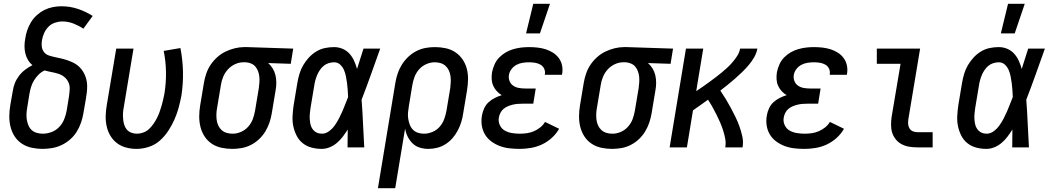

<svg xmlns="http://www.w3.org/2000/svg" viewBox="-20 -776 5540 1011"><path d="M204 8Q175 8 147 2Q119 -4 96 -19Q73 -34 58 -56.5Q43 -79 36 -106Q29 -133 29 -162Q29 -191 34 -221L47 -295Q50 -317 58 -337.5Q66 -358 80 -376.5Q94 -395 112.5 -409Q131 -423 151 -433Q137 -444 127.5 -460Q118 -476 113.5 -494.5Q109 -513 109 -533Q109 -553 113 -573Q116 -595 123.5 -617Q131 -639 143.5 -659.5Q156 -680 174.5 -696.5Q193 -713 214 -723.5Q235 -734 258 -738.5Q281 -743 303 -743Q349 -743 390.5 -729Q432 -715 468 -692L419 -625Q395 -641 367 -652Q339 -663 308 -663Q289 -663 269.5 -656.5Q250 -650 235.5 -635.5Q221 -621 212.5 -602Q204 -583 201 -564Q198 -547 200 -530.5Q202 -514 212 -501.5Q222 -489 237 -484Q252 -479 268 -475.5Q284 -472 300 -468.5Q316 -465 331 -460Q346 -455 360.5 -448.5Q375 -442 387.5 -432.5Q400 -423 409.5 -410.5Q419 -398 425.5 -384Q432 -370 435.5 -354Q439 -338 439 -321.5Q439 -305 437 -288Q435 -271 432 -254L419 -179Q415 -155 406.5 -130Q398 -105 384 -82.5Q370 -60 349.5 -42Q329 -24 305 -12.5Q281 -1 255 3.5Q229 8 204 8ZM205 -72Q228 -72 251 -80.5Q274 -89 291 -106.5Q308 -124 317.5 -147Q327 -170 331 -193L343 -267Q346 -287 347 -306.5Q348 -326 340.5 -342.5Q333 -359 319 -370.5Q305 -382 287.5 -387.5Q270 -393 251.5 -396.5Q233 -400 215 -405Q197 -397 183 -383Q169 -369 159 -352.5Q149 -336 143.5 -318Q138 -300 135 -282L123 -207Q120 -191 119.5 -175Q119 -159 121.5 -144Q124 -129 130 -115Q136 -101 147 -91Q158 -81 173.5 -76.5Q189 -72 205 -72Z M699 8Q671 8 644.5 1Q618 -6 597 -21.5Q576 -37 562 -60Q548 -83 542 -109.5Q536 -136 536.5 -164Q537 -192 542 -221L592 -520H683L631 -207Q628 -192 627.5 -177Q627 -162 628.5 -147Q630 -132 634.5 -118Q639 -104 648 -93.5Q657 -83 671 -77.5Q685 -72 701 -72Q717 -72 734 -78Q751 -84 764 -96Q777 -108 787.5 -123Q798 -138 806 -153.5Q814 -169 820 -185.5Q826 -202 830.5 -218Q835 -234 839 -250.5Q843 -267 846 -284Q855 -341 854 -397.5Q853 -454 842 -508L930 -523Q942 -462 943.5 -399Q945 -336 935 -271Q929 -240 920.5 -208.5Q912 -177 898.5 -146.5Q885 -116 866 -87Q847 -58 821.5 -35.5Q796 -13 763.5 -2.5Q731 8 699 8Z M1203 8Q1174 8 1146 2Q1118 -4 1095.5 -19Q1073 -34 1058 -56.5Q1043 -79 1036 -106Q1029 -133 1029 -162Q1029 -191 1034 -221L1054 -341Q1058 -365 1066.5 -389.5Q1075 -414 1089.5 -435.5Q1104 -457 1124 -475Q1144 -493 1168 -504.5Q1192 -516 1217 -522Q1242 -528 1266 -528H1281L1524 -520L1511 -440L1392 -444Q1406 -432 1416 -415.5Q1426 -399 1430.5 -380Q1435 -361 1435 -340.5Q1435 -320 1431 -299L1411 -179Q1407 -155 1399 -131Q1391 -107 1377.5 -84.5Q1364 -62 1344.5 -43.5Q1325 -25 1301.5 -13Q1278 -1 1253 3.5Q1228 8 1203 8ZM1205 -72Q1227 -72 1249 -81.5Q1271 -91 1287 -109Q1303 -127 1311 -148.5Q1319 -170 1323 -193L1343 -313Q1345 -328 1346 -343Q1347 -358 1345.5 -372.5Q1344 -387 1339 -400.5Q1334 -414 1325.5 -424.5Q1317 -435 1303.5 -441Q1290 -447 1275 -448H1261Q1239 -448 1217.5 -438Q1196 -428 1180 -410.5Q1164 -393 1155 -371Q1146 -349 1143 -327L1123 -207Q1120 -191 1119.5 -175Q1119 -159 1121 -144Q1123 -129 1129.5 -115Q1136 -101 1147 -91Q1158 -81 1173 -76.5Q1188 -72 1204 -72Z M1674 8Q1646 8 1620 1Q1594 -6 1574 -22Q1554 -38 1542 -61.5Q1530 -85 1524.5 -111Q1519 -137 1520.5 -165Q1522 -193 1526 -221L1546 -341Q1550 -364 1557 -387.5Q1564 -411 1576.5 -432.5Q1589 -454 1606.5 -473Q1624 -492 1645.5 -505Q1667 -518 1691 -523Q1715 -528 1739 -528Q1763 -528 1784 -519Q1805 -510 1820 -493.5Q1835 -477 1844.5 -456Q1854 -435 1860 -413Q1869 -440 1877 -466.5Q1885 -493 1894 -520H1982Q1958 -453 1934 -385.5Q1910 -318 1884 -251Q1889 -188 1891.5 -125.5Q1894 -63 1898 0H1810Q1811 -23 1810.5 -46.5Q1810 -70 1811 -94Q1799 -75 1785.5 -57Q1772 -39 1754.5 -24Q1737 -9 1716 -0.5Q1695 8 1674 8ZM1675 -72Q1695 -72 1712.5 -85Q1730 -98 1742.5 -115.5Q1755 -133 1764.5 -151.5Q1774 -170 1782.5 -189Q1791 -208 1798 -227Q1805 -246 1813 -265Q1812 -284 1811 -302Q1810 -320 1807.5 -338Q1805 -356 1801.5 -374Q1798 -392 1791 -408Q1784 -424 1771 -436Q1758 -448 1739 -448Q1725 -448 1710.5 -443.5Q1696 -439 1684.5 -429.5Q1673 -420 1664.5 -407.5Q1656 -395 1650.5 -382Q1645 -369 1641 -355Q1637 -341 1635 -327L1615 -207Q1613 -193 1611.5 -178Q1610 -163 1611 -148.5Q1612 -134 1615 -120.5Q1618 -107 1626.5 -95.5Q1635 -84 1647.5 -78Q1660 -72 1675 -72Z M1970 215 2062 -341Q2066 -365 2074 -389Q2082 -413 2096 -435.5Q2110 -458 2129.5 -476.5Q2149 -495 2172.5 -507Q2196 -519 2220.5 -523.5Q2245 -528 2270 -528Q2299 -528 2327 -522Q2355 -516 2377.5 -501Q2400 -486 2415.5 -463.5Q2431 -441 2438 -414Q2445 -387 2444.5 -358Q2444 -329 2439 -299L2419 -179Q2416 -157 2409 -134Q2402 -111 2391 -90Q2380 -69 2364 -50Q2348 -31 2327 -17.5Q2306 -4 2282.5 2Q2259 8 2236 8Q2213 8 2191 1.5Q2169 -5 2153 -20.5Q2137 -36 2127 -56Q2117 -76 2113 -99L2061 215ZM2213 -72Q2235 -72 2257.5 -81.5Q2280 -91 2295.5 -109Q2311 -127 2319 -149Q2327 -171 2331 -193L2351 -313Q2353 -329 2353.5 -345Q2354 -361 2352 -376Q2350 -391 2343.5 -405Q2337 -419 2326 -429Q2315 -439 2300.5 -443.5Q2286 -448 2270 -448H2269Q2247 -448 2225 -438.5Q2203 -429 2187 -411Q2171 -393 2163 -371.5Q2155 -350 2151 -327L2133 -218Q2130 -201 2128.5 -184Q2127 -167 2129.5 -151Q2132 -135 2137.5 -120Q2143 -105 2154 -93.5Q2165 -82 2180.5 -77Q2196 -72 2213 -72Z M2716 8Q2689 8 2662.5 5Q2636 2 2612 -7Q2588 -16 2567.5 -31Q2547 -46 2534 -67.5Q2521 -89 2517 -115Q2513 -141 2518 -169Q2521 -187 2529.5 -205.5Q2538 -224 2552.5 -237.5Q2567 -251 2585 -260Q2603 -269 2622 -275Q2608 -283 2596 -296Q2584 -309 2577 -325Q2570 -341 2569 -359Q2568 -377 2571 -396Q2575 -416 2584 -436.5Q2593 -457 2608.5 -473Q2624 -489 2643 -500Q2662 -511 2682.5 -517Q2703 -523 2724 -525.5Q2745 -528 2766 -528Q2788 -528 2810.5 -525.5Q2833 -523 2853.5 -516.5Q2874 -510 2892 -498.5Q2910 -487 2922.5 -470Q2935 -453 2939.5 -431.5Q2944 -410 2940 -387L2939 -382H2849V-384Q2852 -400 2845.5 -414Q2839 -428 2826 -435.5Q2813 -443 2797.5 -445.5Q2782 -448 2766 -448Q2750 -448 2733 -445.5Q2716 -443 2700.5 -435Q2685 -427 2674 -413Q2663 -399 2660 -382Q2657 -365 2663 -349.5Q2669 -334 2682 -325Q2695 -316 2711.5 -313Q2728 -310 2745 -310H2801L2788 -230H2732Q2719 -230 2706 -229Q2693 -228 2680.5 -225Q2668 -222 2655.5 -217Q2643 -212 2632.5 -203.5Q2622 -195 2615.5 -182.5Q2609 -170 2607 -158Q2603 -137 2611.5 -118Q2620 -99 2637 -89Q2654 -79 2675 -75.5Q2696 -72 2717 -72Q2735 -72 2753.5 -74.5Q2772 -77 2790 -84.5Q2808 -92 2824 -104.5Q2840 -117 2850 -134L2924 -98Q2909 -71 2885 -49.5Q2861 -28 2833 -15Q2805 -2 2775 3Q2745 8 2716 8ZM2750 -600 2788 -756H2876L2823 -600Z M3203 8Q3174 8 3146 2Q3118 -4 3095.5 -19Q3073 -34 3058 -56.5Q3043 -79 3036 -106Q3029 -133 3029 -162Q3029 -191 3034 -221L3054 -341Q3058 -365 3066.5 -389.5Q3075 -414 3089.5 -435.5Q3104 -457 3124 -475Q3144 -493 3168 -504.5Q3192 -516 3217 -522Q3242 -528 3266 -528H3281L3524 -520L3511 -440L3392 -444Q3406 -432 3416 -415.5Q3426 -399 3430.5 -380Q3435 -361 3435 -340.5Q3435 -320 3431 -299L3411 -179Q3407 -155 3399 -131Q3391 -107 3377.5 -84.5Q3364 -62 3344.5 -43.5Q3325 -25 3301.5 -13Q3278 -1 3253 3.5Q3228 8 3203 8ZM3205 -72Q3227 -72 3249 -81.5Q3271 -91 3287 -109Q3303 -127 3311 -148.5Q3319 -170 3323 -193L3343 -313Q3345 -328 3346 -343Q3347 -358 3345.5 -372.5Q3344 -387 3339 -400.5Q3334 -414 3325.5 -424.5Q3317 -435 3303.5 -441Q3290 -447 3275 -448H3261Q3239 -448 3217.5 -438Q3196 -428 3180 -410.5Q3164 -393 3155 -371Q3146 -349 3143 -327L3123 -207Q3120 -191 3119.5 -175Q3119 -159 3121 -144Q3123 -129 3129.5 -115Q3136 -101 3147 -91Q3158 -81 3173 -76.5Q3188 -72 3204 -72Z M3506 0 3592 -520H3683L3646 -296Q3663 -307 3680 -319Q3697 -331 3713.5 -343Q3730 -355 3746.5 -367.5Q3763 -380 3779 -393Q3795 -406 3810 -420Q3825 -434 3838.5 -450Q3852 -466 3863 -483.5Q3874 -501 3877 -520H3968Q3964 -497 3951.5 -475Q3939 -453 3922.5 -433.5Q3906 -414 3888 -396.5Q3870 -379 3851 -362.5Q3832 -346 3812.5 -330Q3793 -314 3773 -299Q3788 -277 3802 -254Q3816 -231 3828.5 -207.5Q3841 -184 3853 -159.5Q3865 -135 3874 -109.5Q3883 -84 3889 -56.5Q3895 -29 3890 0H3799Q3803 -24 3798.5 -47Q3794 -70 3787 -91.5Q3780 -113 3771 -133.5Q3762 -154 3752 -174Q3742 -194 3731 -213.5Q3720 -233 3708 -251Q3689 -237 3669 -223Q3649 -209 3629 -195L3597 0Z M4216 8Q4189 8 4162.5 5Q4136 2 4112 -7Q4088 -16 4067.5 -31Q4047 -46 4034 -67.5Q4021 -89 4017 -115Q4013 -141 4018 -169Q4021 -187 4029.5 -205.5Q4038 -224 4052.5 -237.5Q4067 -251 4085 -260Q4103 -269 4122 -275Q4108 -283 4096 -296Q4084 -309 4077 -325Q4070 -341 4069 -359Q4068 -377 4071 -396Q4075 -416 4084 -436.5Q4093 -457 4108.5 -473Q4124 -489 4143 -500Q4162 -511 4182.5 -517Q4203 -523 4224 -525.5Q4245 -528 4266 -528Q4288 -528 4310.5 -525.5Q4333 -523 4353.5 -516.5Q4374 -510 4392 -498.5Q4410 -487 4422.5 -470Q4435 -453 4439.5 -431.5Q4444 -410 4440 -387L4439 -382H4349V-384Q4352 -400 4345.5 -414Q4339 -428 4326 -435.5Q4313 -443 4297.5 -445.5Q4282 -448 4266 -448Q4250 -448 4233 -445.5Q4216 -443 4200.5 -435Q4185 -427 4174 -413Q4163 -399 4160 -382Q4157 -365 4163 -349.5Q4169 -334 4182 -325Q4195 -316 4211.5 -313Q4228 -310 4245 -310H4301L4288 -230H4232Q4219 -230 4206 -229Q4193 -228 4180.5 -225Q4168 -222 4155.5 -217Q4143 -212 4132.5 -203.5Q4122 -195 4115.5 -182.5Q4109 -170 4107 -158Q4103 -137 4111.5 -118Q4120 -99 4137 -89Q4154 -79 4175 -75.5Q4196 -72 4217 -72Q4235 -72 4253.5 -74.5Q4272 -77 4290 -84.5Q4308 -92 4324 -104.5Q4340 -117 4350 -134L4424 -98Q4409 -71 4385 -49.5Q4361 -28 4333 -15Q4305 -2 4275 3Q4245 8 4216 8Z M4810 0Q4788 0 4767 -3.5Q4746 -7 4728 -16.5Q4710 -26 4697 -42Q4684 -58 4678 -77Q4672 -96 4672 -118Q4672 -140 4675 -161L4722 -440H4597V-520H4825L4763 -148Q4761 -135 4762 -122.5Q4763 -110 4769 -100Q4775 -90 4786 -85Q4797 -80 4810 -80H4891V0Z M5174 8Q5146 8 5120 1Q5094 -6 5074 -22Q5054 -38 5042 -61.5Q5030 -85 5024.5 -111Q5019 -137 5020.5 -165Q5022 -193 5026 -221L5046 -341Q5050 -364 5057 -387.5Q5064 -411 5076.5 -432.5Q5089 -454 5106.5 -473Q5124 -492 5145.5 -505Q5167 -518 5191 -523Q5215 -528 5239 -528Q5263 -528 5284 -519Q5305 -510 5320 -493.5Q5335 -477 5344.5 -456Q5354 -435 5360 -413Q5369 -440 5377 -466.5Q5385 -493 5394 -520H5482Q5458 -453 5434 -385.5Q5410 -318 5384 -251Q5389 -188 5391.5 -125.5Q5394 -63 5398 0H5310Q5311 -23 5310.5 -46.5Q5310 -70 5311 -94Q5299 -75 5285.5 -57Q5272 -39 5254.5 -24Q5237 -9 5216 -0.5Q5195 8 5174 8ZM5175 -72Q5195 -72 5212.5 -85Q5230 -98 5242.5 -115.5Q5255 -133 5264.5 -151.5Q5274 -170 5282.5 -189Q5291 -208 5298 -227Q5305 -246 5313 -265Q5312 -284 5311 -302Q5310 -320 5307.5 -338Q5305 -356 5301.5 -374Q5298 -392 5291 -408Q5284 -424 5271 -436Q5258 -448 5239 -448Q5225 -448 5210.5 -443.5Q5196 -439 5184.5 -429.5Q5173 -420 5164.5 -407.5Q5156 -395 5150.5 -382Q5145 -369 5141 -355Q5137 -341 5135 -327L5115 -207Q5113 -193 5111.5 -178Q5110 -163 5111 -148.5Q5112 -134 5115 -120.5Q5118 -107 5126.5 -95.5Q5135 -84 5147.5 -78Q5160 -72 5175 -72ZM5250 -600 5288 -756H5376L5323 -600Z"/></svg>

Font: Iosevka Curly Medium
Style: Italic
Weight: 500
Italic angle: -9°
Monospace: yes
Designer: Belleve Invis
Foundry: Belleve Invis
Version: Version 22.1.2; ttfautohint (v1.8.4)